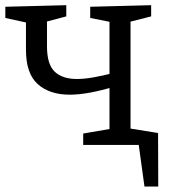

<svg xmlns="http://www.w3.org/2000/svg" viewBox="-21 -551 643 730"><path d="M77.7 -482.7 98.7 -461 -0.7 -482.7V-525.3L231 -531.3V-488.7L138.7 -464.3L157.7 -482.7V-374.3Q157.7 -306.3 187 -278.5Q216.3 -250.7 271.3 -250.7Q300 -250.7 335.2 -257Q370.3 -263.3 411.3 -273.7L395.3 -257.3V-482.7L409.3 -465.3L322 -482.7V-525.3L553.7 -531.3V-488.7L457.7 -464.3L475.3 -482.7V-45.7L458.3 -64.7L553.7 -43.3V0H295.3V-43.3L410.3 -63L395.3 -45.7V-241.7L411.3 -221Q364.7 -207 322.2 -199Q279.7 -191 244 -191Q167.7 -191 122.7 -231Q77.7 -271 77.7 -362ZM420 -71 580 -45.3 580.7 158.3H528.3L506.3 -1.3L438 0Z"/></svg>

Font: Bitter Thin
Style: Regular
Weight: 100
Designer: Sol Matas, and Bitter project Authors
Foundry: Sol Matas
Version: Version 2.002